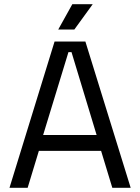

<svg xmlns="http://www.w3.org/2000/svg" viewBox="-20 -899 670 919"><path d="M25.4 0Q79.1 -174.8 241.2 -700.2Q278.3 -700.2 388.7 -700.2Q443.4 -525.4 605.5 0Q583 0 517.6 0Q504.9 -43.9 463.9 -176.8Q389.6 -176.8 166 -176.8Q152.3 -132.8 112.3 0Q89.8 0 25.4 0ZM186.5 -252.9Q251 -252.9 442.4 -252.9Q412.1 -351.6 322.3 -649.4Q318.4 -649.4 307.6 -649.4Q277.3 -549.8 186.5 -252.9ZM258.8 -757.8Q275.4 -788.1 326.2 -878.9Q350.6 -878.9 423.8 -878.9Q402.3 -848.6 335.9 -757.8Q316.4 -757.8 258.8 -757.8Z"/></svg>

Font: Kadena Space Grotesk
Style: Regular
Weight: 400
Designer: Florian Karsten
Version: Version 2.000